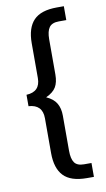

<svg xmlns="http://www.w3.org/2000/svg" viewBox="-92 -755 505 913"><g transform="rotate(-10 160.0 -298.0)"><path d="M104 -33V-201Q104 -267 37 -271V-326Q104 -329 104 -395V-563Q104 -637 139 -673.5Q174 -710 251 -710H285V-643H249Q216 -643 202.5 -624.5Q189 -606 189 -567V-397Q189 -360 175.5 -337Q162 -314 127 -298Q161 -283 175.5 -258.5Q190 -234 190 -199V-29Q190 10 203 28.5Q216 47 249 47H285V114H251Q174 114 139 77.5Q104 41 104 -33Z"/></g></svg>

Font: Sarabun
Style: Regular
Weight: 400
Designer: Suppakit Chalermlarp | Katatrad Co.,Ltd.
Foundry: Cadson Demak Co.,Ltd.
Version: Version 1.000; ttfautohint (v1.6)